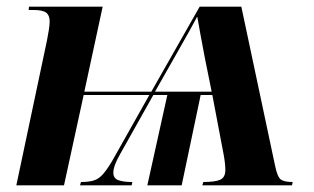

<svg xmlns="http://www.w3.org/2000/svg" viewBox="-20 -556 943 576"><path d="M121 -435Q124 -450 126.5 -466Q129 -482 129 -492Q129 -510 118.5 -518Q108 -526 81 -526H66L67 -536H288L233 -281H434L579 -536H704L805 -60Q812 -25 822.5 -17.5Q833 -10 858 -10L856 0H587L590 -10Q626 -10 641 -17Q656 -24 656 -46Q656 -65 651 -92L617 -271H582L525 0H422L482 -271H440L340 -93Q320 -58 320 -38Q320 -21 335 -15.5Q350 -10 377 -10L375 0H220L223 -10Q246 -10 261 -14.5Q276 -19 288.5 -33Q301 -47 317 -74L428 -271H231L172 0H29ZM445 -281H615L595 -380Q588 -416 582 -449Q576 -482 572 -505H571Q561 -486 547 -461Q533 -436 512 -399Z"/></svg>

Font: Noto Serif Display SemiCondensed
Style: Bold Italic
Weight: 700
Width: 4
Italic angle: -12°
Designer: Monotype Design Team
Foundry: Monotype Imaging Inc.
Version: Version 2.009